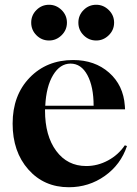

<svg xmlns="http://www.w3.org/2000/svg" viewBox="-20 -774 577 806"><path d="M384 -604Q353 -604 331 -626Q309 -648 309 -679Q309 -710 331 -732Q353 -754 384 -754Q414 -754 436.5 -732Q459 -710 459 -679Q459 -648 436.5 -626Q414 -604 384 -604ZM186 -604Q155 -604 133 -626Q111 -648 111 -679Q111 -710 133 -732Q155 -754 186 -754Q216 -754 238.5 -732Q261 -710 261 -679Q261 -648 238.5 -626Q216 -604 186 -604ZM269 12Q165 12 99 -62.5Q33 -137 33 -255Q33 -374 104.5 -448Q176 -522 287 -522Q378 -522 438 -469Q498 -416 504 -330L505 -315H169V-310Q169 -204 216 -140.5Q263 -77 342 -77Q390 -77 433.5 -100.5Q477 -124 504 -164L513 -161Q487 -83 420 -35.5Q353 12 269 12ZM170 -330H373Q373 -410 347 -458.5Q321 -507 276 -507Q232 -507 203 -459Q174 -411 170 -330Z"/></svg>

Font: Gloock
Style: Regular
Weight: 400
Designer: Duarte Pinto
Foundry: Duarte Pinto
Version: Version 1.000